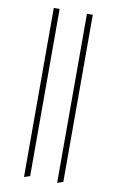

<svg xmlns="http://www.w3.org/2000/svg" viewBox="-96 -781 593 975"><g transform="rotate(10 200.5 -294.0)"><path d="M271 -730H301V132L271 142ZM100 -730H130V132L100 142Z"/></g></svg>

Font: Arima Madurai Thin
Style: Regular
Weight: 250
Designer: Joana Correia and Natanael Gama
Foundry: NDISCOVER
Version: Version 1.020; ttfautohint (v1.5) -l 7 -r 28 -G 50 -x 13 -D 